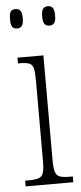

<svg xmlns="http://www.w3.org/2000/svg" viewBox="-53 -768 335 798"><g transform="rotate(-5 114.0 -369.0)"><path d="M21 0V-24H36Q64 -24 78 -29Q92 -34 97 -49.5Q102 -65 102 -99V-434Q102 -469 98 -485.5Q94 -502 80.5 -507Q67 -512 41 -512H34V-536H142V-100Q142 -66 147 -50Q152 -34 166 -29Q180 -24 207 -24H220V0ZM178 -657Q165 -657 158 -665.5Q151 -674 151 -697Q151 -721 158 -729.5Q165 -738 178 -738Q191 -738 198 -729.5Q205 -721 205 -697Q205 -674 198 -665.5Q191 -657 178 -657ZM43 -657Q29 -657 23 -665.5Q17 -674 17 -697Q17 -721 23 -729.5Q29 -738 43 -738Q56 -738 63 -729.5Q70 -721 70 -697Q70 -674 63 -665.5Q56 -657 43 -657Z"/></g></svg>

Font: Noto Serif Ethiopic ExtraCondensed ExtraLight
Style: Regular
Weight: 200
Width: 2
Designer: Monotype Design Team
Foundry: Monotype Imaging Inc.
Version: Version 2.102; ttfautohint (v1.8.4.7-5d5b)